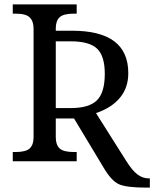

<svg xmlns="http://www.w3.org/2000/svg" viewBox="-20 -734 702 874"><path d="M329.1 -671.9H315.9Q268.6 -671.9 251.2 -655.3Q233.9 -638.7 233.9 -605V-594.2H307.1Q436.5 -594.2 500.2 -545.9Q564 -497.6 564 -400.9Q564 -334.5 525.6 -288.6Q487.3 -242.7 417 -219.2L554.2 -2Q582 42.5 606 60.3Q629.9 78.1 658.2 78.1H662.1V120.1H647.9Q553.7 120.1 520 104Q486.3 87.9 452.1 29.8L316.9 -194.8H233.9V-108.9Q233.9 -75.2 251.2 -58.6Q268.6 -42 315.9 -42H329.1V0H38.1V-42H50.8Q98.1 -42 115.5 -58.6Q132.8 -75.2 132.8 -108.9V-604Q132.8 -637.2 115.5 -654.5Q98.1 -671.9 50.8 -671.9H38.1V-713.9H329.1ZM233.9 -242.2H304.2Q385.3 -242.2 421.1 -277.3Q457 -312.5 457 -397.9Q457 -479 421.9 -512.5Q386.7 -545.9 301.8 -545.9H233.9Z"/></svg>

Font: Droid Serif
Style: Regular
Weight: 400
Designer: Monotype Design team
Foundry: Monotype Imaging Inc.
Version: Version 1.03